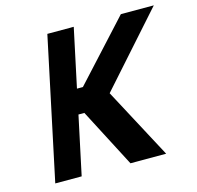

<svg xmlns="http://www.w3.org/2000/svg" viewBox="-99 -774 901 878"><g transform="rotate(-15 351.5 -335.0)"><path d="M199 -670 57 0H182L241 -277H269L413 0H582L404 -334L703 -670H547L293 -393H265L324 -670Z"/></g></svg>

Font: LT Wave Mono Bold
Style: Italic
Weight: 700
Designer: Daniel Lyons
Version: Version 2.5 (Glyphs App)